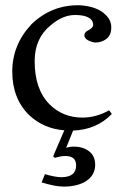

<svg xmlns="http://www.w3.org/2000/svg" viewBox="-20 -484 474 725"><path d="M222.9 8Q146.3 2.3 91.4 -48Q26.3 -110.9 26.3 -213.7Q26.3 -315.4 99.4 -393.1Q177.1 -467.4 283.4 -464Q346.3 -459.4 377.1 -429.7Q402.3 -406.9 400 -376Q398.9 -349.7 381.1 -336.6Q363.4 -323.4 339.4 -323.4Q336 -323.4 328 -325.7Q320 -328 313.1 -331.4Q306.3 -334.9 301.7 -341.1Q297.1 -347.4 299.4 -355.4Q300.6 -363.4 316.6 -371.4Q334.9 -381.7 331.4 -394.3Q330.3 -409.1 313.1 -418.3Q296 -427.4 262.9 -427.4Q217.1 -427.4 171.4 -388.6Q110.9 -339.4 110.9 -253.7Q110.9 -146.3 166.9 -90.3Q217.1 -40 291.4 -40Q342.9 -40 392 -67.4L402.3 -53.7Q345.1 5.7 256 9.1L229.7 74.3Q242.3 69.7 259.4 69.7Q293.7 69.7 316.6 87.4Q339.4 105.1 339.4 138.3Q339.4 180.6 299.4 203.4Q267.4 220.6 220.6 220.6Q187.4 220.6 137.1 204.6L149.7 173.7Q188.6 185.1 211.4 185.1Q267.4 185.1 267.4 140.6Q267.4 105.1 227.4 105.1Q209.1 105.1 187.4 112L180.6 106.3Z"/></svg>

Font: t
Style: Regular
Weight: 400
Designer: Takis Katsoulidis and George D. Matthiopoulos
Foundry: Takis Katsoulidis and George D. Matthiopoulos
Version: Version 1.0 ; ttfautohint (v1.8.1)